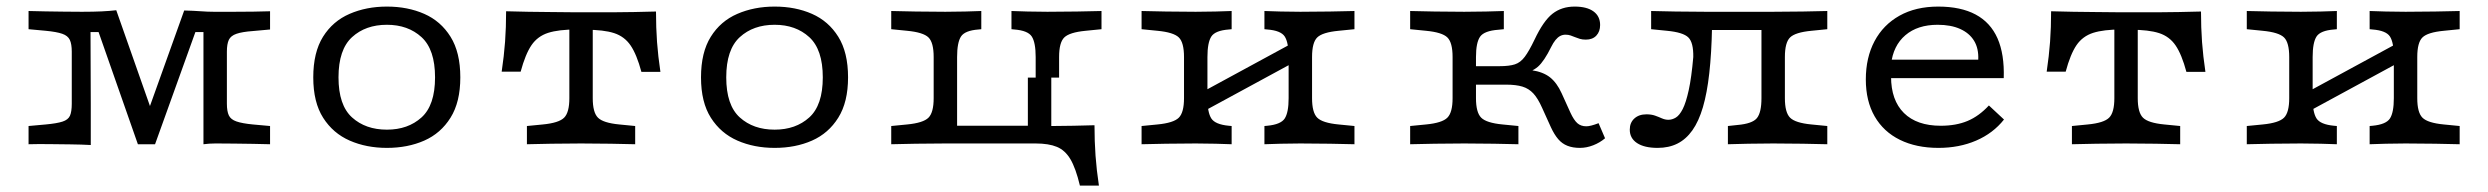

<svg xmlns="http://www.w3.org/2000/svg" viewBox="-20 -447 7711 595"><path d="M261.3 -125.8V2.4Q233.1 0.8 198.8 0.4Q164.5 0 130.6 -0.4Q96.8 -0.8 68.5 0V-56.5L121.8 -61.3Q156.5 -64.5 173.8 -70.2Q191.1 -75.8 196.8 -88.3Q202.4 -100.8 202.4 -125.8V-287.1Q202.4 -310.5 196.4 -323.4Q190.3 -336.3 173 -342.3Q155.6 -348.4 121.8 -351.6L68.5 -356.5V-412.9Q92.7 -412.1 121.4 -411.7Q150 -411.3 178.6 -410.9Q207.3 -410.5 231.5 -410.5H236.3Q269.4 -410.5 294.8 -411.7Q320.2 -412.9 340.3 -415.3L459.7 -75.8L430.6 -79L550.8 -414.5Q580.6 -413.7 602.4 -412.1Q624.2 -410.5 641.9 -410.5H654Q678.2 -410.5 706.9 -410.5Q735.5 -410.5 764.5 -410.9Q793.5 -411.3 816.9 -412.1V-355.6L763.7 -350.8Q730.6 -348.4 712.9 -342.3Q695.2 -336.3 689.1 -323.4Q683.1 -310.5 683.1 -287.1V-125.8Q683.1 -102.4 689.1 -89.5Q695.2 -76.6 712.9 -70.6Q730.6 -64.5 763.7 -61.3L816.9 -56.5V0Q793.5 -0.8 764.5 -1.2Q735.5 -1.6 706.9 -2Q678.2 -2.4 654 -2.4H646.8Q629 -2.4 610.5 0V-347.6H585.5L460.5 0H407.3L285.5 -347.6H260.5Z M1179 11.3Q1115.3 11.3 1063.7 -11.3Q1012.1 -33.9 981.5 -81.9Q950.8 -129.8 950.8 -207.3Q950.8 -284.7 981 -333.1Q1011.3 -381.5 1063.3 -404Q1115.3 -426.6 1179 -426.6Q1243.5 -426.6 1294.8 -404Q1346 -381.5 1376.2 -333.1Q1406.5 -284.7 1406.5 -207.3Q1406.5 -130.6 1376.2 -82.3Q1346 -33.9 1294.8 -11.3Q1243.5 11.3 1179 11.3ZM1179 -45.2Q1244.4 -45.2 1286.3 -83.1Q1328.2 -121 1328.2 -207.3Q1328.2 -293.5 1286.3 -331.9Q1244.4 -370.2 1179 -370.2Q1112.9 -370.2 1071 -331.9Q1029 -293.5 1029 -207.3Q1029 -121 1071 -83.1Q1112.9 -45.2 1179 -45.2Z M1780.6 -2.4Q1727.4 -2.4 1688.7 -1.6Q1650 -0.8 1612.9 0V-56.5L1662.1 -61.3Q1712.1 -66.1 1728.2 -82.3Q1744.4 -98.4 1744.4 -142.7V-206.5H1816.9V-142.7Q1816.9 -98.4 1833.1 -82.3Q1849.2 -66.1 1899.2 -61.3L1948.4 -56.5V0Q1911.3 -0.8 1872.6 -1.6Q1833.9 -2.4 1780.6 -2.4ZM1766.1 -355.6Q1711.3 -355.6 1678.6 -345.2Q1646 -334.7 1627 -306.9Q1608.1 -279 1593.5 -225H1534.7Q1541.9 -273.4 1545.2 -317.7Q1548.4 -362.1 1548.4 -412.1Q1583.1 -411.3 1616.9 -410.5Q1650.8 -409.7 1685.5 -409.7L1766.1 -408.9H1795.2H1875.8Q1910.5 -408.9 1944.4 -409.7Q1978.2 -410.5 2012.9 -411.3Q2012.9 -361.3 2016.1 -316.9Q2019.4 -272.6 2026.6 -224.2H1967.7Q1953.2 -278.2 1934.3 -306Q1915.3 -333.9 1883.1 -344.4Q1850.8 -354.8 1795.2 -354.8ZM1744.4 -206.5V-371H1816.9V-206.5Z M2380.6 11.3Q2316.9 11.3 2265.3 -11.3Q2213.7 -33.9 2183.1 -81.9Q2152.4 -129.8 2152.4 -207.3Q2152.4 -284.7 2182.7 -333.1Q2212.9 -381.5 2264.9 -404Q2316.9 -426.6 2380.6 -426.6Q2445.2 -426.6 2496.4 -404Q2547.6 -381.5 2577.8 -333.1Q2608.1 -284.7 2608.1 -207.3Q2608.1 -130.6 2577.8 -82.3Q2547.6 -33.9 2496.4 -11.3Q2445.2 11.3 2380.6 11.3ZM2380.6 -45.2Q2446 -45.2 2487.9 -83.1Q2529.8 -121 2529.8 -207.3Q2529.8 -293.5 2487.9 -331.9Q2446 -370.2 2380.6 -370.2Q2314.5 -370.2 2272.6 -331.9Q2230.6 -293.5 2230.6 -207.3Q2230.6 -121 2272.6 -83.1Q2314.5 -45.2 2380.6 -45.2Z M2909.7 -2.4Q2856.5 -2.4 2817.7 -1.6Q2779 -0.8 2741.9 0V-56.5L2791.1 -61.3Q2841.1 -66.1 2857.3 -82.3Q2873.4 -98.4 2873.4 -142.7V-270.2Q2873.4 -315.3 2857.3 -331Q2841.1 -346.8 2791.1 -351.6L2741.9 -356.5V-412.9Q2779 -412.1 2817.7 -411.3Q2856.5 -410.5 2909.7 -410.5Q2945.2 -410.5 2971 -411.3Q2996.8 -412.1 3021 -412.9V-356.5L3012.1 -355.6Q2970.2 -352.4 2958.1 -333.9Q2946 -315.3 2946 -270.2V-57.3H3229.8L3262.1 -2.4H3075Q3052.4 -2.4 3027.4 -2.4Q3002.4 -2.4 2973.4 -2.4Q2944.4 -2.4 2909.7 -2.4ZM3189.5 -206.5V-270.2Q3189.5 -315.3 3177.4 -333.9Q3165.3 -352.4 3123.4 -355.6L3114.5 -356.5V-412.9Q3138.7 -412.1 3164.9 -411.3Q3191.1 -410.5 3225.8 -410.5Q3279 -410.5 3317.7 -411.3Q3356.5 -412.1 3393.5 -412.9V-356.5L3344.4 -351.6Q3294.4 -346.8 3278.2 -331Q3262.1 -315.3 3262.1 -270.2V-206.5ZM3165.3 -2.4V-206.5H3237.9V-2.4ZM3165.3 -2.4 3166.1 -10.5 3175 -56.5H3189.5H3241.1Q3274.2 -56.5 3306.9 -57.3Q3339.5 -58.1 3371.8 -58.9Q3371.8 -8.9 3375 35.5Q3378.2 79.8 3385.5 128.2H3326.6Q3313.7 74.2 3297.2 46.4Q3280.6 18.5 3255.2 8.1Q3229.8 -2.4 3189.5 -2.4Z M4009.7 -2.4Q3975 -2.4 3948.8 -1.6Q3922.6 -0.8 3898.4 0V-56.5L3907.3 -57.3Q3949.2 -61.3 3961.3 -79.8Q3973.4 -98.4 3973.4 -142.7V-206.5H4046V-142.7Q4046 -98.4 4062.1 -82.3Q4078.2 -66.1 4128.2 -61.3L4177.4 -56.5V0Q4140.3 -0.8 4101.6 -1.6Q4062.9 -2.4 4009.7 -2.4ZM3685.5 -2.4Q3632.3 -2.4 3593.5 -1.6Q3554.8 -0.8 3517.7 0V-56.5L3566.9 -61.3Q3616.9 -66.1 3633.1 -82.3Q3649.2 -98.4 3649.2 -142.7V-270.2Q3649.2 -315.3 3633.1 -331Q3616.9 -346.8 3566.9 -351.6L3517.7 -356.5V-412.9Q3554.8 -412.1 3593.5 -411.3Q3632.3 -410.5 3685.5 -410.5Q3721 -410.5 3746.8 -411.3Q3772.6 -412.1 3796.8 -412.9V-356.5L3787.9 -355.6Q3746 -352.4 3733.9 -333.9Q3721.8 -315.3 3721.8 -270.2V-142.7Q3721.8 -98.4 3733.9 -79.8Q3746 -61.3 3787.9 -57.3L3796.8 -56.5V0Q3772.6 -0.8 3746.8 -1.6Q3721 -2.4 3685.5 -2.4ZM3973.4 -206.5V-270.2Q3973.4 -315.3 3961.3 -333.9Q3949.2 -352.4 3907.3 -355.6L3898.4 -356.5V-412.9Q3922.6 -412.1 3948.8 -411.3Q3975 -410.5 4009.7 -410.5Q4062.9 -410.5 4101.6 -411.3Q4140.3 -412.1 4177.4 -412.9V-356.5L4128.2 -351.6Q4078.2 -346.8 4062.1 -331Q4046 -315.3 4046 -270.2V-206.5ZM3678.2 -84.7V-146.8L4015.3 -329.8V-267.7Z M4481.5 -206.5V-270.2Q4481.5 -315.3 4465.3 -331Q4449.2 -346.8 4399.2 -351.6L4350 -356.5V-412.9Q4387.1 -412.1 4425.8 -411.3Q4464.5 -410.5 4517.7 -410.5Q4556.5 -410.5 4585.1 -411.3Q4613.7 -412.1 4640.3 -412.9V-356.5L4623.4 -354.8Q4579.8 -351.6 4566.9 -333.5Q4554 -315.3 4554 -270.2V-206.5ZM4517.7 -2.4Q4464.5 -2.4 4425.8 -1.6Q4387.1 -0.8 4350 0V-56.5L4399.2 -61.3Q4449.2 -66.1 4465.3 -82.3Q4481.5 -98.4 4481.5 -142.7V-206.5H4554V-142.7Q4554 -98.4 4570.2 -82.3Q4586.3 -66.1 4636.3 -61.3L4685.5 -56.5V0Q4648.4 -0.8 4609.7 -1.6Q4571 -2.4 4517.7 -2.4ZM4875.8 11.3Q4854 11.3 4837.5 4.8Q4821 -1.6 4808.9 -15.7Q4796.8 -29.8 4786.3 -52.4L4758.9 -112.9Q4746 -141.9 4731.9 -157.3Q4717.7 -172.6 4698 -178.6Q4678.2 -184.7 4646.8 -184.7H4536.3V-241.9H4626.6Q4657.3 -241.9 4674.6 -247.6Q4691.9 -253.2 4705.2 -271Q4718.5 -288.7 4735.5 -324.2Q4762.9 -382.3 4791.1 -404.4Q4819.4 -426.6 4859.7 -426.6Q4897.6 -426.6 4918.1 -411.7Q4938.7 -396.8 4938.7 -369.4Q4938.7 -349.2 4927 -336.7Q4915.3 -324.2 4894.4 -324.2Q4883.9 -324.2 4875.8 -326.6Q4867.7 -329 4860.9 -331.9Q4854 -334.7 4847.2 -337.1Q4840.3 -339.5 4831.5 -339.5Q4822.6 -339.5 4814.9 -335.5Q4807.3 -331.5 4800.4 -323Q4793.5 -314.5 4787.1 -301.6Q4765.3 -257.3 4746 -240.3Q4726.6 -223.4 4691.1 -216.9L4634.7 -230.6Q4691.1 -234.7 4726.6 -229.4Q4762.1 -224.2 4783.5 -207.3Q4804.8 -190.3 4819.4 -158.1L4846.8 -97.6Q4857.3 -75 4868.1 -65.3Q4879 -55.6 4896 -55.6Q4908.9 -55.6 4933.9 -65.3L4954 -18.5Q4937.9 -4.8 4917.3 3.2Q4896.8 11.3 4875.8 11.3Z M5475 -2.4Q5430.6 -2.4 5398 -1.6Q5365.3 -0.8 5334.7 0V-56.5L5364.5 -59.7Q5410.5 -63.7 5424.6 -81Q5438.7 -98.4 5438.7 -142.7V-206.5H5511.3V-142.7Q5511.3 -98.4 5527.4 -82.3Q5543.5 -66.1 5593.5 -61.3L5642.7 -56.5V0Q5605.6 -0.8 5566.9 -1.6Q5528.2 -2.4 5475 -2.4ZM5116.9 11.3Q5075.8 11.3 5053.2 -3.6Q5030.6 -18.5 5030.6 -45.2Q5030.6 -66.9 5044.8 -79.8Q5058.9 -92.7 5082.3 -92.7Q5097.6 -92.7 5108.9 -88.7Q5120.2 -84.7 5130.2 -80.2Q5140.3 -75.8 5150 -75.8Q5162.1 -75.8 5173.4 -82.7Q5184.7 -89.5 5194.8 -109.3Q5204.8 -129 5213.3 -167.7Q5221.8 -206.5 5227.4 -270.2Q5228.2 -315.3 5212.1 -331Q5196 -346.8 5146 -351.6L5096.8 -356.5V-412.9Q5133.9 -412.1 5172.6 -411.3Q5211.3 -410.5 5264.5 -410.5H5266.1H5474.2H5475Q5528.2 -410.5 5566.9 -411.3Q5605.6 -412.1 5642.7 -412.9V-356.5L5593.5 -351.6Q5543.5 -346.8 5527.4 -331Q5511.3 -315.3 5511.3 -270.2V-206.5H5438.7V-367.7L5454 -354H5269.4L5285.5 -362.1Q5283.9 -281.5 5277 -220.2Q5270.2 -158.9 5257.3 -114.9Q5244.4 -71 5224.6 -43.1Q5204.8 -15.3 5178.2 -2Q5151.6 11.3 5116.9 11.3Z M5987.1 11.3Q5918.5 11.3 5867.7 -13.7Q5816.9 -38.7 5789.5 -86.3Q5762.1 -133.9 5762.1 -200.8Q5762.1 -268.5 5789.1 -319.4Q5816.1 -370.2 5866.5 -398.4Q5916.9 -426.6 5986.3 -426.6Q6056.5 -426.6 6102.4 -402Q6148.4 -377.4 6170.2 -328.2Q6191.9 -279 6189.5 -204.8H5806.5L5805.6 -262.1H6110.5Q6112.1 -296.8 6097.6 -320.6Q6083.1 -344.4 6054.4 -357.3Q6025.8 -370.2 5984.7 -370.2Q5922.6 -370.2 5884.7 -337.9Q5846.8 -305.6 5840.3 -247.6L5842.7 -245.2Q5841.9 -239.5 5841.1 -229.8Q5840.3 -220.2 5840.3 -209.7Q5840.3 -136.3 5880.2 -96.8Q5920.2 -57.3 5994.4 -57.3Q6041.9 -57.3 6077.4 -72.2Q6112.9 -87.1 6143.5 -120.2L6190.3 -76.6Q6156.5 -33.9 6104 -11.3Q6051.6 11.3 5987.1 11.3Z M6568.5 -2.4Q6515.3 -2.4 6476.6 -1.6Q6437.9 -0.8 6400.8 0V-56.5L6450 -61.3Q6500 -66.1 6516.1 -82.3Q6532.3 -98.4 6532.3 -142.7V-206.5H6604.8V-142.7Q6604.8 -98.4 6621 -82.3Q6637.1 -66.1 6687.1 -61.3L6736.3 -56.5V0Q6699.2 -0.8 6660.5 -1.6Q6621.8 -2.4 6568.5 -2.4ZM6554 -355.6Q6499.2 -355.6 6466.5 -345.2Q6433.9 -334.7 6414.9 -306.9Q6396 -279 6381.5 -225H6322.6Q6329.8 -273.4 6333.1 -317.7Q6336.3 -362.1 6336.3 -412.1Q6371 -411.3 6404.8 -410.5Q6438.7 -409.7 6473.4 -409.7L6554 -408.9H6583.1H6663.7Q6698.4 -408.9 6732.3 -409.7Q6766.1 -410.5 6800.8 -411.3Q6800.8 -361.3 6804 -316.9Q6807.3 -272.6 6814.5 -224.2H6755.6Q6741.1 -278.2 6722.2 -306Q6703.2 -333.9 6671 -344.4Q6638.7 -354.8 6583.1 -354.8ZM6532.3 -206.5V-371H6604.8V-206.5Z M7434.7 -2.4Q7400 -2.4 7373.8 -1.6Q7347.6 -0.8 7323.4 0V-56.5L7332.3 -57.3Q7374.2 -61.3 7386.3 -79.8Q7398.4 -98.4 7398.4 -142.7V-206.5H7471V-142.7Q7471 -98.4 7487.1 -82.3Q7503.2 -66.1 7553.2 -61.3L7602.4 -56.5V0Q7565.3 -0.8 7526.6 -1.6Q7487.9 -2.4 7434.7 -2.4ZM7110.5 -2.4Q7057.3 -2.4 7018.5 -1.6Q6979.8 -0.8 6942.7 0V-56.5L6991.9 -61.3Q7041.9 -66.1 7058.1 -82.3Q7074.2 -98.4 7074.2 -142.7V-270.2Q7074.2 -315.3 7058.1 -331Q7041.9 -346.8 6991.9 -351.6L6942.7 -356.5V-412.9Q6979.8 -412.1 7018.5 -411.3Q7057.3 -410.5 7110.5 -410.5Q7146 -410.5 7171.8 -411.3Q7197.6 -412.1 7221.8 -412.9V-356.5L7212.9 -355.6Q7171 -352.4 7158.9 -333.9Q7146.8 -315.3 7146.8 -270.2V-142.7Q7146.8 -98.4 7158.9 -79.8Q7171 -61.3 7212.9 -57.3L7221.8 -56.5V0Q7197.6 -0.8 7171.8 -1.6Q7146 -2.4 7110.5 -2.4ZM7398.4 -206.5V-270.2Q7398.4 -315.3 7386.3 -333.9Q7374.2 -352.4 7332.3 -355.6L7323.4 -356.5V-412.9Q7347.6 -412.1 7373.8 -411.3Q7400 -410.5 7434.7 -410.5Q7487.9 -410.5 7526.6 -411.3Q7565.3 -412.1 7602.4 -412.9V-356.5L7553.2 -351.6Q7503.2 -346.8 7487.1 -331Q7471 -315.3 7471 -270.2V-206.5ZM7103.2 -84.7V-146.8L7440.3 -329.8V-267.7Z"/></svg>

Font: Playfair 5pt SemiExpanded Light
Style: Regular
Weight: 300
Width: 6
Designer: Claus Eggers Sørensen
Foundry: Claus Eggers Sørensen
Version: Version 2.203